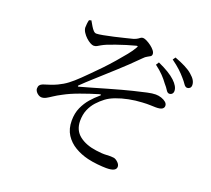

<svg xmlns="http://www.w3.org/2000/svg" viewBox="-135 -933 1269 1157"><g transform="rotate(20 500.0 -354.5)"><path d="M945 -569Q933 -570 923.5 -584.5Q914 -599 898 -617Q881 -637 860 -656.5Q839 -676 806 -700L818 -717Q856 -703 885.5 -688Q915 -673 933 -657Q953 -640 961.5 -625Q970 -610 970 -595Q970 -582 962.5 -575.5Q955 -569 945 -569ZM856 -499Q845 -499 835.5 -514.5Q826 -530 810 -548Q795 -569 774.5 -590.5Q754 -612 722 -636L734 -655Q772 -638 800 -621Q828 -604 846 -587Q881 -554 881 -525Q881 -513 874 -506Q867 -499 856 -499ZM653 52Q630 52 595.5 48.5Q561 45 532 38Q486 27 447 4Q408 -19 384 -56Q360 -93 360 -146Q360 -194 376.5 -230.5Q393 -267 417.5 -295Q442 -323 466 -343Q474 -349 472.5 -352Q471 -355 461 -352Q407 -336 349.5 -315Q292 -294 254 -273Q223 -257 203 -243.5Q183 -230 169 -222.5Q155 -215 140 -215Q131 -215 121 -221Q111 -227 104 -236.5Q97 -246 97 -257Q97 -270 103 -278Q109 -286 122 -291Q141 -297 164 -304.5Q187 -312 208 -322Q240 -337 266.5 -357Q293 -377 326 -409Q344 -427 371 -453.5Q398 -480 428.5 -512Q459 -544 488 -577.5Q517 -611 540.5 -640Q564 -669 576 -691Q583 -701 580 -703Q577 -705 568 -702Q544 -696 513.5 -686.5Q483 -677 454.5 -667Q426 -657 403 -648Q382 -639 370 -632Q358 -625 349.5 -620Q341 -615 329 -615Q320 -615 306.5 -622.5Q293 -630 279.5 -642.5Q266 -655 256 -670.5Q246 -686 245 -701Q245 -711 246.5 -725Q248 -739 251 -750L265 -754Q274 -738 283 -723Q292 -708 301 -698.5Q310 -689 320 -689Q333 -689 362.5 -694.5Q392 -700 427 -708Q462 -716 494 -724Q526 -732 542 -736Q559 -742 567 -747.5Q575 -753 580.5 -757Q586 -761 595 -761Q604 -761 619 -753.5Q634 -746 648.5 -735Q663 -724 672.5 -712Q682 -700 682 -689Q682 -679 675 -674Q668 -669 656.5 -663.5Q645 -658 632 -644Q600 -612 571 -584Q542 -556 513.5 -530.5Q485 -505 455.5 -478Q426 -451 394 -422.5Q362 -394 326 -359Q323 -356 324 -353.5Q325 -351 329 -352Q366 -362 410.5 -375Q455 -388 498.5 -400.5Q542 -413 580.5 -423.5Q619 -434 644 -440Q698 -453 729.5 -460Q761 -467 783 -467Q801 -467 819 -461Q837 -455 848.5 -445Q860 -435 860 -422Q860 -409 848.5 -401.5Q837 -394 809 -394Q793 -394 773.5 -395Q754 -396 722 -394Q680 -392 637.5 -383.5Q595 -375 559.5 -361.5Q524 -348 502 -331Q478 -313 456.5 -289.5Q435 -266 421.5 -234.5Q408 -203 408 -161Q409 -101 451 -68.5Q493 -36 560 -27Q600 -21 629 -23Q658 -25 676 -22Q689 -19 702.5 -6Q716 7 716 21Q716 36 701 44Q686 52 653 52Z"/></g></svg>

Font: Noto Serif SC ExtraLight
Style: Regular
Weight: 400
Version: Version 2.002-H1;hotconv 1.1.0;makeotfexe 2.6.0